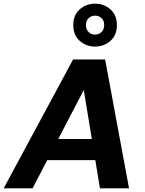

<svg xmlns="http://www.w3.org/2000/svg" viewBox="-44 -1023 785 1043"><path d="M-24 0 353 -700H527L657 0H499L411 -534L133 0ZM108 -153 167 -268H543L561 -153ZM472 -770Q424 -770 389 -801Q354 -832 354 -887Q354 -941 389 -972Q424 -1003 472 -1003Q521 -1003 556 -972Q591 -941 591 -887Q591 -832 556 -801Q521 -770 472 -770ZM472 -835Q493 -835 507.5 -849Q522 -863 522 -887Q522 -911 507.5 -924.5Q493 -938 472 -938Q452 -938 437.5 -924.5Q423 -911 423 -887Q423 -863 437.5 -849Q452 -835 472 -835Z"/></svg>

Font: DM Sans 16pt Black
Style: Italic
Weight: 900
Italic angle: -10°
Version: Version 4.004;gftools[0.9.30]